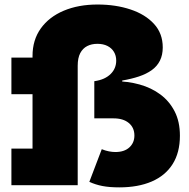

<svg xmlns="http://www.w3.org/2000/svg" viewBox="-20 -820 838 850"><path d="M397.5 -460.5Q422 -464 440 -472.2Q458 -480.5 470.2 -492.8Q482.5 -505 488.5 -520Q494.5 -535 494.5 -551.5Q494.5 -573.5 484.5 -590.2Q474.5 -607 455.8 -616.5Q437 -626 411 -626Q385.5 -626 366 -616Q346.5 -606 335.2 -584.8Q324 -563.5 324 -529V0H30.5V-162H124V-403H30.5V-565H124V-572.5Q124 -643 160.5 -694Q197 -745 262 -772.5Q327 -800 412 -800Q492 -800 557.5 -778.2Q623 -756.5 661.8 -714.2Q700.5 -672 700.5 -610Q700.5 -576.5 688 -551.5Q675.5 -526.5 651.8 -509.5Q628 -492.5 595 -481.5Q562 -470.5 521 -463.5V-415ZM430.5 -159.5Q446.5 -153 461.8 -150Q477 -147 491 -147Q530.5 -147 552.8 -167.5Q575 -188 575 -220Q575 -255 550.2 -275.5Q525.5 -296 483 -296H397.5V-460.5H487Q545.5 -460.5 597.8 -446Q650 -431.5 690 -401.8Q730 -372 753.2 -326.8Q776.5 -281.5 776.5 -219.5Q776.5 -144.5 744.2 -93.5Q712 -42.5 651.8 -16.5Q591.5 9.5 508 9.5Q464.5 9.5 433.5 3.5Q402.5 -2.5 375.5 -15Z"/></svg>

Font: Hepta Slab ExtraBold
Style: Regular
Weight: 800
Designer: Michael LaGattuta
Foundry: Michael LaGattuta
Version: Version 1.102